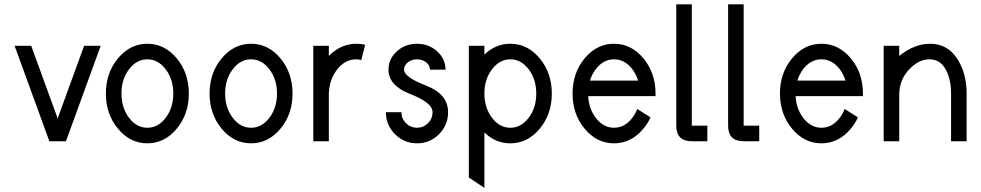

<svg xmlns="http://www.w3.org/2000/svg" viewBox="-20 -665 4620 904"><path d="M290.5 0H212.4L48.8 -449.2H127L251.5 -107.4L376 -449.2H454.1Z M673.8 9.8Q592.8 9.8 535.6 -58.8Q478.5 -127.4 478.5 -224.6Q478.5 -321.8 535.6 -390.4Q592.8 -459 673.8 -459Q754.9 -459 812 -390.4Q869.1 -321.8 869.1 -224.6Q869.1 -127.4 812 -58.8Q754.9 9.8 673.8 9.8ZM673.8 -63.5Q724.6 -63.5 760.3 -110.6Q795.9 -157.7 795.9 -224.6Q795.9 -291.5 760.3 -338.6Q724.6 -385.7 673.8 -385.7Q623 -385.7 587.4 -338.6Q551.8 -291.5 551.8 -224.6Q551.8 -157.7 587.4 -110.6Q623 -63.5 673.8 -63.5Z M1162.1 9.8Q1081.1 9.8 1023.9 -58.8Q966.8 -127.4 966.8 -224.6Q966.8 -321.8 1023.9 -390.4Q1081.1 -459 1162.1 -459Q1243.2 -459 1300.3 -390.4Q1357.4 -321.8 1357.4 -224.6Q1357.4 -127.4 1300.3 -58.8Q1243.2 9.8 1162.1 9.8ZM1162.1 -63.5Q1212.9 -63.5 1248.5 -110.6Q1284.2 -157.7 1284.2 -224.6Q1284.2 -291.5 1248.5 -338.6Q1212.9 -385.7 1162.1 -385.7Q1111.3 -385.7 1075.7 -338.6Q1040 -291.5 1040 -224.6Q1040 -157.7 1075.7 -110.6Q1111.3 -63.5 1162.1 -63.5Z M1528.3 0H1455.1V-449.2H1528.3V-401.4Q1584.5 -459 1658.7 -459Q1681.2 -459 1699.2 -453.6L1681.2 -382.3Q1668.9 -385.7 1655.8 -385.7Q1605.5 -385.7 1568.1 -338.6Q1530.8 -291.5 1528.3 -224.6Z M1943.4 9.8Q1882.8 9.8 1839.8 -33.2Q1796.9 -76.2 1796.9 -136.7H1870.1Q1870.1 -106.4 1891.6 -85Q1913.1 -63.5 1943.4 -63.5Q1973.6 -63.5 1995.1 -85Q2016.6 -106.4 2016.6 -136.7Q2016.6 -181.6 1912.8 -221.7Q1809.1 -261.7 1809.1 -336.9Q1809.1 -387.7 1848.4 -423.3Q1887.7 -459 1943.4 -459Q1999 -459 2038.3 -423.3Q2077.6 -387.7 2077.6 -336.9H2004.4Q2004.4 -356.9 1986.6 -371.3Q1968.8 -385.7 1943.4 -385.7Q1918 -385.7 1900.1 -371.3Q1882.3 -356.9 1882.3 -336.9Q1882.3 -302.2 1986.1 -262Q2089.8 -221.7 2089.8 -136.7Q2089.8 -76.2 2047.1 -33.2Q2004.4 9.8 1943.4 9.8Z M2382.8 -63.5Q2433.6 -63.5 2469.2 -110.6Q2504.9 -157.7 2504.9 -224.6Q2504.9 -291.5 2469.2 -338.6Q2433.6 -385.7 2382.8 -385.7Q2332 -385.7 2296.4 -338.6Q2260.7 -291.5 2260.7 -224.6Q2260.7 -157.7 2296.4 -110.6Q2332 -63.5 2382.8 -63.5ZM2260.7 219.7 2187.5 170.9V-449.2H2260.7V-407.7Q2313 -459 2382.8 -459Q2463.9 -459 2521 -390.4Q2578.1 -321.8 2578.1 -224.6Q2578.1 -127.4 2521 -58.8Q2463.9 9.8 2382.8 9.8Q2313 9.8 2260.7 -41.5Z M2871.1 9.8Q2790 9.8 2732.9 -58.8Q2675.8 -127.4 2675.8 -224.6Q2675.8 -321.8 2732.9 -390.4Q2790 -459 2871.1 -459Q2952.1 -459 3009.3 -390.4Q3066.4 -321.8 3066.4 -224.6V-212.4H2749.5Q2752.4 -153.3 2784.7 -110.8Q2820.3 -63.5 2871.1 -63.5Q2921.9 -63.5 2957.5 -110.8Q2971.7 -129.4 2980.5 -151.9L3043 -112.3Q3029.8 -83.5 3009.3 -59.1Q2952.1 9.8 2871.1 9.8ZM2984.4 -285.6Q2975.6 -314.5 2957.5 -338.9Q2921.9 -385.7 2871.1 -385.7Q2820.3 -385.7 2784.7 -338.9Q2766.6 -314.5 2757.8 -285.6Z M3310.5 0H3237.3Q3164.1 0 3164.1 -73.2V-644.5H3237.3V-73.2H3310.5Z M3554.7 0H3481.4Q3408.2 0 3408.2 -73.2V-644.5H3481.4V-73.2H3554.7Z M3847.7 9.8Q3766.6 9.8 3709.5 -58.8Q3652.3 -127.4 3652.3 -224.6Q3652.3 -321.8 3709.5 -390.4Q3766.6 -459 3847.7 -459Q3928.7 -459 3985.8 -390.4Q4043 -321.8 4043 -224.6V-212.4H3726.1Q3729 -153.3 3761.2 -110.8Q3796.9 -63.5 3847.7 -63.5Q3898.4 -63.5 3934.1 -110.8Q3948.2 -129.4 3957 -151.9L4019.5 -112.3Q4006.3 -83.5 3985.8 -59.1Q3928.7 9.8 3847.7 9.8ZM3960.9 -285.6Q3952.1 -314.5 3934.1 -338.9Q3898.4 -385.7 3847.7 -385.7Q3796.9 -385.7 3761.2 -338.9Q3743.2 -314.5 3734.4 -285.6Z M4531.2 0H4458V-224.6Q4458 -291.5 4432.4 -338.6Q4406.7 -385.7 4356 -385.7Q4305.7 -385.7 4261 -338.6Q4216.3 -291.5 4213.9 -224.6V0H4140.6V-449.2H4213.9V-401.4Q4284.7 -459 4358.9 -459Q4439.9 -459 4485.6 -390.4Q4531.2 -321.8 4531.2 -224.6Z"/></svg>

Font: Catrinity
Style: Regular
Weight: 400
Designer: Alexander Lange
Foundry: High-Logic / Made with FontCreator
Version: Version 2.090;May 20, 2024;FontCreator 15.0.0.2974 64-bit